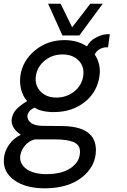

<svg xmlns="http://www.w3.org/2000/svg" viewBox="-64 -770 683 1033"><path d="M272 -579.1 194.8 -750H262.2L324.2 -623L421.9 -750H488.8L362.8 -579.1ZM181.2 243.2Q75.7 244.1 13.2 199.7Q-49.3 155.3 -43 83Q-40 44.9 -15.9 9.3Q8.3 -26.4 47.9 -44.9Q-7.3 -83 -1 -129.9Q3.9 -160.6 24.7 -182.4Q45.4 -204.1 82 -226.1Q59.6 -251 50 -287.4Q40.5 -323.7 45.9 -363.8Q57.6 -443.8 124.5 -499Q191.4 -554.2 283.2 -554.2Q353.5 -554.2 403.8 -520Q418.9 -551.3 455.6 -569.8Q492.2 -588.4 526.9 -585.9L517.1 -515.1Q496.1 -517.6 475.6 -507.3Q455.1 -497.1 445.8 -477.1Q480.5 -423.8 471.2 -360.8Q459 -274.4 392.1 -221.2Q325.2 -168 229 -167Q195.8 -166.5 167 -172.9Q138.2 -179.2 123 -190.9Q103.5 -183.6 92.3 -168.7Q81.1 -153.8 84 -138.2Q86.4 -119.6 106.4 -106.4Q126.5 -93.3 167 -92.8L274.9 -91.8Q450.7 -88.4 452.1 36.1Q452.1 123.5 378.9 182.6Q305.7 241.7 181.2 243.2ZM383.8 -361.8Q391.1 -411.1 359.4 -444.1Q327.6 -477.1 272 -477.1Q217.3 -477.1 176.8 -444.1Q136.2 -411.1 128.9 -360.8Q122.1 -312 153.6 -278.6Q185.1 -245.1 238.8 -245.1Q294.9 -245.1 335.9 -278.3Q377 -311.5 383.8 -361.8ZM366.2 43.9Q365.7 9.3 332.3 -5.4Q298.8 -20 232.9 -20H123Q91.3 -11.7 70.3 13.2Q49.3 38.1 44.9 68.8Q41 98.6 59.6 121.6Q78.1 144.5 110.8 155.8Q143.6 167 184.1 167Q270.5 167 319.1 132.3Q367.7 97.7 366.2 43.9Z"/></svg>

Font: Oakes Grotesk
Style: Italic
Weight: 400
Italic angle: -8°
Designer: Samuel Oakes
Foundry: Samuel Oakes
Version: Version 1.000;PS 001.000;hotconv 1.0.88;makeotf.lib2.5.64775